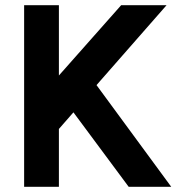

<svg xmlns="http://www.w3.org/2000/svg" viewBox="-20 -720 688 740"><path d="M73 0H207V-223L263 -287L476 0H640L352 -392L622 -700H447L207 -429V-700H73Z"/></svg>

Font: Unageo
Style: Bold
Weight: 700
Designer: Richard Sepsi
Foundry: Richard Sepsi
Version: Version 2.000